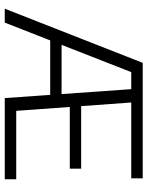

<svg xmlns="http://www.w3.org/2000/svg" viewBox="76 -712 635 828"><g transform="rotate(90 394.0 -297.5)"><path d="M17 0 250.5 -595H389.5V-545.5H290.5L77 0ZM134.5 -196 149 -245H409.5V-196ZM402.5 0 360.5 -595H748.5V-545.5H421.5L457.5 -49.5H752.5V0ZM417.5 -280.5V-329.5H707V-280.5Z"/></g></svg>

Font: Encode Sans SC Condensed Thin Light
Style: Regular
Weight: 300
Version: Version 3.002